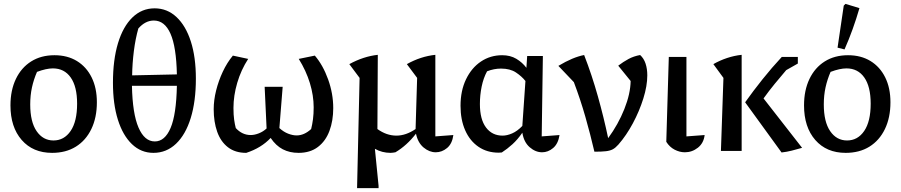

<svg xmlns="http://www.w3.org/2000/svg" viewBox="-20 -779 4650 991"><path d="M249 10Q150 10 92 -56.5Q34 -123 34 -235Q34 -313 62 -371.5Q90 -430 141 -462Q192 -494 261 -494Q328 -494 377 -464Q426 -434 453 -379.5Q480 -325 480 -251Q480 -172 451.5 -113Q423 -54 371.5 -22Q320 10 249 10ZM256 -54Q311 -54 344.5 -103Q378 -152 378 -244Q378 -332 345 -379Q312 -426 253 -426Q219 -426 171 -408Q154 -369 145 -328Q136 -287 136 -240Q136 -150 169 -102Q202 -54 256 -54Z M772 10Q708 10 661 -35Q614 -80 588.5 -161Q563 -242 563 -352Q563 -470 589 -556Q615 -642 663.5 -689Q712 -736 778 -736Q843 -736 891 -691Q939 -646 965 -565Q991 -484 991 -373Q991 -256 964.5 -170Q938 -84 888.5 -37Q839 10 772 10ZM694 -632Q679 -579 671 -516Q663 -453 662 -390L893 -395Q890 -537 860 -605Q830 -673 774 -673Q730 -673 694 -632ZM779 -49Q831 -49 860.5 -118.5Q890 -188 893 -336H661Q664 -192 695 -120.5Q726 -49 779 -49Z M1251 10Q1194 10 1156.5 -19Q1119 -48 1101 -99Q1083 -150 1083 -215Q1083 -262 1095.5 -312Q1108 -362 1130 -409Q1152 -456 1182 -492L1261 -475Q1224 -418 1204.5 -351.5Q1185 -285 1185 -222Q1185 -186 1188.5 -161.5Q1192 -137 1197 -118Q1230 -82 1274 -82Q1294 -82 1316.5 -91Q1339 -100 1356 -116L1346 -331H1439L1422 -118Q1444 -98 1467.5 -89Q1491 -80 1511 -80Q1550 -80 1586 -113Q1592 -137 1595.5 -164Q1599 -191 1599 -225Q1599 -286 1579.5 -350Q1560 -414 1522 -475L1605 -492Q1647 -443 1673.5 -369.5Q1700 -296 1700 -221Q1700 -156 1680.5 -103.5Q1661 -51 1621 -20.5Q1581 10 1521 10Q1475 10 1439.5 -8.5Q1404 -27 1377 -67Q1328 -15 1251 10Z M1823 192 1836 -377 1783 -448Q1856 -488 1930 -496L1928 -113Q1975 -79 2026 -79Q2075 -79 2125 -113L2133 -377L2080 -448Q2151 -488 2227 -496V-75L2320 -82Q2314 -37 2287.5 -15Q2261 7 2229 7Q2196 7 2166.5 -17.5Q2137 -42 2127 -89Q2080 -28 2021 7Q2014 8 2008 9Q2002 10 1996 10Q1952 10 1915 -11L1934 180V192Z M2570 8Q2563 9 2554 9Q2494 9 2449.5 -21.5Q2405 -52 2381 -106.5Q2357 -161 2357 -233Q2357 -311 2385.5 -370Q2414 -429 2462.5 -461.5Q2511 -494 2572 -494Q2614 -494 2645 -475.5Q2676 -457 2697 -429L2701 -490H2782L2776 -75L2868 -82Q2861 -37 2835 -15Q2809 7 2778 7Q2744 7 2714 -19Q2684 -45 2676 -94Q2652 -59 2625 -34.5Q2598 -10 2570 8ZM2457 -242Q2457 -163 2488.5 -121Q2520 -79 2574 -79Q2597 -79 2623.5 -90.5Q2650 -102 2676 -129L2692 -361Q2673 -385 2643 -405Q2613 -425 2566 -425Q2530 -425 2494 -411Q2475 -376 2466 -332Q2457 -288 2457 -242Z M3048 4Q3027 -86 3001.5 -175.5Q2976 -265 2942 -355L2862 -439Q2937 -484 2995 -495Q3035 -392 3066 -281.5Q3097 -171 3119 -66Q3171 -137 3202.5 -216Q3234 -295 3235 -361L3171 -440Q3197 -460 3224 -474.5Q3251 -489 3284 -495Q3303 -478 3312 -451Q3321 -424 3321 -390Q3321 -336 3300.5 -270.5Q3280 -205 3246.5 -142.5Q3213 -80 3172 -33Q3157 -16 3143 -8.5Q3129 -1 3107.5 1.5Q3086 4 3048 4Z M3419 -47 3432 -485H3523V-75L3617 -82Q3612 -40 3582 -16.5Q3552 7 3515 7Q3488 7 3462 -6.5Q3436 -20 3419 -47Z M3701 0 3714 -377 3662 -448Q3695 -467 3732.5 -479.5Q3770 -492 3808 -496V0ZM4014 8 3826 -251Q3868 -310 3915.5 -369.5Q3963 -429 4015 -485H4098V-451L4038 -417Q4008 -382 3978.5 -346Q3949 -310 3921 -271L4120 -16Q4092 -8 4066.5 -1.5Q4041 5 4014 8Z M4345 10Q4246 10 4188 -56.5Q4130 -123 4130 -235Q4130 -313 4158 -371.5Q4186 -430 4237 -462Q4288 -494 4357 -494Q4424 -494 4473 -464Q4522 -434 4549 -379.5Q4576 -325 4576 -251Q4576 -172 4547.5 -113Q4519 -54 4467.5 -22Q4416 10 4345 10ZM4352 -54Q4407 -54 4440.5 -103Q4474 -152 4474 -244Q4474 -332 4441 -379Q4408 -426 4349 -426Q4315 -426 4267 -408Q4250 -369 4241 -328Q4232 -287 4232 -240Q4232 -150 4265 -102Q4298 -54 4352 -54ZM4339 -524 4303 -533 4335 -750 4344 -759 4416 -737Q4400 -682 4381 -629Q4362 -576 4339 -524Z"/></svg>

Font: Piazzolla Medium
Style: Regular
Weight: 500
Designer: Juan Pablo del Peral
Foundry: Huerta Tipografica
Version: Version 1.330